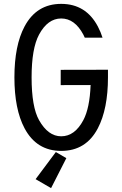

<svg xmlns="http://www.w3.org/2000/svg" viewBox="-20 -762 626 982"><path d="M532.2 -405.3V-366.2Q532.2 -205.1 480.5 -106Q419.9 9.8 293 9.8Q167 9.8 105.5 -106Q53.7 -203.6 53.7 -366.2Q53.7 -529.3 105.5 -626.5Q167 -742.2 293 -742.2Q419.4 -742.2 480.5 -626.5Q495.6 -597.7 504.4 -569.3H413.6Q410.2 -577.6 406.2 -585Q362.3 -667.5 293 -667.5Q224.1 -667.5 179.7 -585Q141.6 -514.2 141.6 -366.2Q141.6 -215.3 179.7 -147.5Q226.1 -64.9 293 -64.9Q362.3 -64.9 406.2 -147.5Q439 -209 443.4 -327.1L290.5 -326.7V-404.8ZM241.2 200.2 162.1 154.3 265.6 15.6 319.3 46.9Z"/></svg>

Font: Consola Mono
Style: Book
Weight: 400
Monospace: yes
Version: Version 2.001